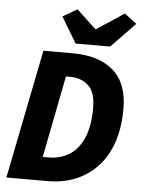

<svg xmlns="http://www.w3.org/2000/svg" viewBox="-59 -919 717 965"><g transform="rotate(5 300.0 -436.5)"><path d="M10 0 140 -651H289Q419 -651 492.5 -588Q566 -525 566 -395Q566 -297 540 -223Q514 -149 466.5 -99.5Q419 -50 356 -25Q293 0 219 0ZM183 -119H215Q270 -119 315 -146Q360 -173 387 -232Q414 -291 414 -386Q414 -465 378 -498.5Q342 -532 285 -532H264ZM298 -701 220 -831 293 -873 390 -782H394L532 -873L593 -826L472 -701Z"/></g></svg>

Font: Source Code Pro ExtraBold
Style: Italic
Weight: 800
Italic angle: -11°
Monospace: yes
Designer: Paul D. Hunt, Teo Tuominen
Foundry: Adobe Systems Incorporated
Version: Version 1.016;hotconv 1.0.116;makeotfexe 2.5.65601